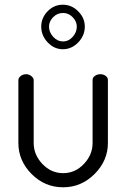

<svg xmlns="http://www.w3.org/2000/svg" viewBox="-20 -788 536 815"><path d="M247 -768Q284 -768 312 -740Q340 -712 340 -675Q340 -637 312 -608Q284 -579 247 -579Q210 -579 182.5 -608Q155 -637 155 -675Q155 -712 182 -740Q209 -768 247 -768ZM306 -675Q306 -697 288.5 -715Q271 -733 248 -733Q223 -733 205.5 -715Q188 -697 188 -675Q188 -651 206 -631.5Q224 -612 248 -612Q271 -612 288.5 -631.5Q306 -651 306 -675ZM248 7Q170 7 114 -49.5Q58 -106 58 -181V-448Q58 -457 67.5 -465Q77 -473 91 -473Q103 -473 113 -465Q123 -457 123 -448V-181Q123 -131 160 -92Q197 -53 248 -53Q299 -53 336 -92Q373 -131 373 -181V-449Q373 -459 383 -466Q393 -473 406 -473Q419 -473 428.5 -466Q438 -459 438 -449V-181Q438 -106 381.5 -49.5Q325 7 248 7Z"/></svg>

Font: Dosis
Style: Book
Weight: 400
Designer: EdgarTolentino, PabloImpallari, IginoMarini
Foundry: EdgarTolentino, PabloImpallari, IginoMarini
Version: Version 1.007